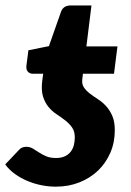

<svg xmlns="http://www.w3.org/2000/svg" viewBox="-44 -690 490 720"><path d="M264.5 -392Q262.5 -374 270.8 -362Q279 -350 292.5 -339.5Q306 -329 322.5 -318.5Q339 -308 353.2 -292.8Q367.5 -277.5 377 -255.8Q386.5 -234 386.5 -201.5Q386.5 -156 369.8 -117.2Q353 -78.5 323.5 -50.2Q294 -22 253.5 -6Q213 10 165 10Q139.5 10 112.5 4.8Q85.5 -0.5 60 -11Q34.5 -21.5 12.5 -37.2Q-9.5 -53 -24.5 -73.5L26 -126.5Q36 -139.5 54.5 -139.5Q68 -139.5 79 -133Q90 -126.5 102 -118.5Q114 -110.5 129.2 -104Q144.5 -97.5 166 -97.5Q186 -97.5 199.5 -104Q213 -110.5 221.2 -121.2Q229.5 -132 233 -146Q236.5 -160 236.5 -175Q236.5 -197.5 226.2 -212Q216 -226.5 201 -238.2Q186 -250 168.8 -261.2Q151.5 -272.5 138 -288.8Q124.5 -305 117.2 -328.5Q110 -352 114.5 -388L118 -413.5H79Q67.5 -413.5 60.5 -421.2Q53.5 -429 55 -443.5L62.5 -501.5L139.5 -517L185 -646.5Q194 -669.5 220.5 -669.5H299L280 -516H396.5L383.5 -413.5H267Z"/></svg>

Font: Lato ExtraBold
Style: Italic
Weight: 800
Italic angle: -7°
Designer: Lukasz Dziedzic with Adam Twardoch and Botio Nikoltchev
Foundry: tyPoland Lukasz Dziedzic
Version: Version 2.015; 2015-08-06; http://www.latofonts.com/